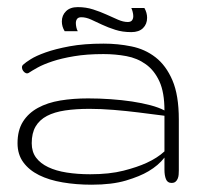

<svg xmlns="http://www.w3.org/2000/svg" viewBox="-20 -504 556 529"><path d="M67.4 -109.4Q67.4 -85.9 79.3 -69.8Q91.3 -53.7 112.8 -43.5Q134.3 -33.2 163.8 -28.6Q193.4 -23.9 228.5 -23.9Q281.7 -23.9 320.1 -33.7Q358.4 -43.5 383.8 -55.2Q413.6 -68.8 433.1 -86.9V-185.1Q397 -189.9 360.8 -194.3Q329.6 -198.2 293.7 -201.2Q257.8 -204.1 226.6 -204.1Q189 -204.1 159.4 -199.7Q129.9 -195.3 109.4 -184.6Q88.9 -173.8 78.1 -155.5Q67.4 -137.2 67.4 -109.4ZM265.1 -355Q218.8 -355 184.1 -349.1Q149.4 -343.3 124.5 -335Q99.6 -326.7 83.7 -317.9Q67.9 -309.1 59.1 -303.2Q55.2 -300.8 50.8 -302.7Q46.4 -304.7 43.5 -309.1Q40.5 -313.5 40.5 -318.6Q40.5 -323.7 45.4 -327.1Q49.8 -331.5 64.5 -340.8Q79.1 -350.1 105.7 -359.6Q132.3 -369.1 171.9 -376.5Q211.4 -383.8 265.6 -383.8Q304.7 -383.8 342 -376.2Q379.4 -368.7 408.4 -346.2Q437.5 -323.7 455.1 -282.7Q472.7 -241.7 472.7 -174.8V-34.2Q472.7 -28.3 472.2 -22.5Q471.7 -16.6 469.5 -11.5Q467.3 -6.3 463.4 -3.2Q459.5 0 452.6 0Q441.4 0 437.3 -10.3Q433.1 -20.5 433.1 -36.1V-69.8Q416.5 -48.3 389.2 -32.2Q365.7 -18.1 327.1 -6.6Q288.6 4.9 232.4 4.9Q189.9 4.9 152.6 -1.5Q115.2 -7.8 87.6 -21.5Q60.1 -35.2 44.2 -56.9Q28.3 -78.6 28.3 -109.4Q28.3 -145 43.2 -168.7Q58.1 -192.4 84.5 -206.8Q110.8 -221.2 146.2 -227.1Q181.6 -232.9 222.7 -232.9Q253.9 -232.9 284.9 -230.7Q315.9 -228.5 343.5 -224.4Q371.1 -220.2 394.3 -214.1Q417.5 -208 433.1 -199.7Q433.1 -249.5 419.2 -279.8Q405.3 -310.1 381.8 -326.9Q358.4 -343.8 328.1 -349.4Q297.9 -355 265.1 -355ZM332 -443.4Q340.3 -443.4 343.8 -448Q347.2 -452.6 347.2 -459.5Q347.2 -464.8 345.5 -471.4Q343.8 -478 341.8 -481.9H377.9Q385.3 -468.8 385.3 -455.1Q385.3 -437.5 374 -426.5Q362.8 -415.5 341.8 -415.5Q317.4 -415.5 297.6 -421.9Q277.8 -428.2 261.2 -436Q244.6 -443.8 230.7 -450.2Q216.8 -456.5 204.1 -456.5Q195.8 -456.5 192.4 -451.9Q189 -447.3 189 -440.4Q189 -435.1 190.4 -428.5Q191.9 -421.9 194.3 -418H158.2Q150.4 -430.7 150.4 -444.8Q150.4 -461.9 161.9 -473.1Q173.3 -484.4 194.3 -484.4Q216.8 -484.4 236.6 -478Q256.3 -471.7 273.4 -463.9Q290.5 -456.1 305.2 -449.7Q319.8 -443.4 332 -443.4Z"/></svg>

Font: Gruppo
Style: Regular
Weight: 400
Foundry: Vernon Adams
Version: Version 1.000